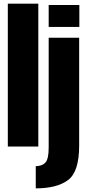

<svg xmlns="http://www.w3.org/2000/svg" viewBox="-20 -805 485 1055"><path d="M23 0V-785H190.5V0ZM176.5 230V108Q210.5 108 229 88.8Q247.5 69.5 247.5 6V-597.5H415V-5Q415 139 353.8 184.5Q292.5 230 176.5 230ZM247.5 -777.5H416V-657H247.5Z"/></svg>

Font: Anybody Condensed ExtraBold
Style: Regular
Weight: 800
Width: 3
Designer: Tyler Finck
Foundry: Etcetera Type Company
Version: Version 1.010; ttfautohint (v1.8.3) -l 8 -r 50 -G 200 -x 14 